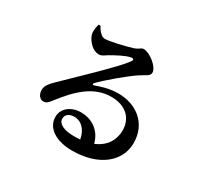

<svg xmlns="http://www.w3.org/2000/svg" viewBox="-163 -988 1326 1257"><g transform="rotate(30 500.0 -359.5)"><path d="M476 -42C399 -42 353 -66 353 -104C353 -135 378 -154 416 -154C471 -154 511 -111 523 -44C508 -43 493 -42 476 -42ZM251 -755C245 -730 242 -713 243 -690C246 -655 291 -587 350 -587C371 -587 388 -602 407 -614C445 -636 507 -670 544 -676C560 -679 570 -672 553 -650C501 -579 291 -381 193 -285C160 -253 144 -231 142 -204C140 -166 162 -140 184 -139C209 -138 219 -147 243 -178C328 -288 424 -388 561 -388C676 -388 735 -320 734 -232C733 -163 699 -99 616 -65C592 -163 510 -201 442 -201C368 -201 308 -158 308 -92C308 -5 395 46 512 46C718 46 837 -62 838 -196C839 -346 726 -430 591 -430C514 -430 457 -407 424 -396C414 -393 408 -400 419 -411C457 -451 580 -557 646 -600C679 -623 714 -631 714 -659C714 -702 635 -765 588 -765C567 -765 567 -750 528 -737C474 -720 369 -695 333 -695C307 -695 282 -724 265 -756Z"/></g></svg>

Font: Noto Serif CJK JP
Style: Bold
Weight: 700
Designer: Ryoko NISHIZUKA 西塚涼子 (kana & ideographs); Frank Grießhammer (Latin, Greek & Cyrillic); Wenlong ZHANG 张文龙 (bopomofo); San
Foundry: Adobe Systems Incorporated
Version: Version 1.000;PS 1;hotconv 16.6.53;makeotf.lib2.5.65590